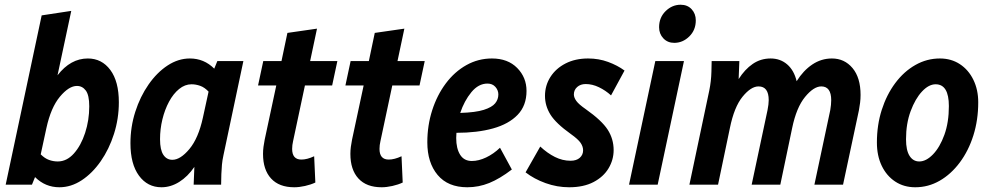

<svg xmlns="http://www.w3.org/2000/svg" viewBox="-20 -780 4182 811"><path d="M4 0 156 -715 281 -734 223 -462Q278 -533 351 -533Q410 -533 446 -484.5Q482 -436 482 -348Q482 -279 461.5 -214.5Q441 -150 405.5 -99Q370 -48 325 -18.5Q280 11 231 11Q171 11 128 -32L115 0ZM152 -128Q169 -111 187 -104.5Q205 -98 224 -98Q262 -98 292 -131.5Q322 -165 339.5 -218.5Q357 -272 357 -331Q357 -378 342.5 -397.5Q328 -417 305 -417Q271 -417 233 -371.5Q195 -326 176 -239Z M531 -175Q531 -244 551.5 -308Q572 -372 607.5 -423Q643 -474 688 -503.5Q733 -533 782 -533Q842 -533 885 -490L898 -522H1008L924 -125Q919 -102 917.5 -84.5Q916 -67 915 -45L914 0H798L801 -75Q773 -34 737 -11.5Q701 11 662 11Q603 11 567 -38Q531 -87 531 -175ZM656 -192Q656 -147 670 -126Q684 -105 708 -105Q742 -105 780 -150.5Q818 -196 837 -283L861 -393Q844 -411 825.5 -417.5Q807 -424 789 -424Q761 -424 736.5 -404Q712 -384 694 -350.5Q676 -317 666 -276Q656 -235 656 -192Z M1070 -419 1092 -522H1169L1194 -641L1319 -659L1290 -522H1405L1383 -419H1268L1218 -184Q1214 -167 1214 -151Q1214 -106 1253 -106Q1277 -106 1307 -120L1312 -9Q1293 0 1268.5 5.5Q1244 11 1223 11Q1159 11 1125 -26Q1091 -63 1091 -130Q1091 -145 1093 -160Q1095 -175 1098 -190L1147 -419Z M1439 -419 1461 -522H1538L1563 -641L1688 -659L1659 -522H1774L1752 -419H1637L1587 -184Q1583 -167 1583 -151Q1583 -106 1622 -106Q1646 -106 1676 -120L1681 -9Q1662 0 1637.5 5.5Q1613 11 1592 11Q1528 11 1494 -26Q1460 -63 1460 -130Q1460 -145 1462 -160Q1464 -175 1467 -190L1516 -419Z M1785 -179Q1785 -250 1805.5 -314Q1826 -378 1863 -427.5Q1900 -477 1950 -505Q2000 -533 2058 -533Q2125 -533 2164.5 -493Q2204 -453 2204 -396Q2204 -334 2166.5 -295Q2129 -256 2062.5 -237.5Q1996 -219 1908 -219Q1907 -208 1907 -197Q1907 -153 1923.5 -126.5Q1940 -100 1973 -100Q2002 -100 2033.5 -115Q2065 -130 2092 -156L2142 -64Q2091 -25 2046.5 -7Q2002 11 1954 11Q1872 11 1828.5 -41Q1785 -93 1785 -179ZM2039 -427Q2001 -427 1971 -390.5Q1941 -354 1924 -303Q1989 -305 2023.5 -316Q2058 -327 2071.5 -343.5Q2085 -360 2085 -381Q2085 -399 2072.5 -413Q2060 -427 2039 -427Z M2200 -52 2262 -161Q2292 -133 2324 -117Q2356 -101 2390 -101Q2415 -101 2429 -113.5Q2443 -126 2443 -145Q2443 -161 2432.5 -176.5Q2422 -192 2391 -214Q2328 -259 2305 -296Q2282 -333 2282 -375Q2282 -419 2305 -455Q2328 -491 2369 -512Q2410 -533 2464 -533Q2509 -533 2548.5 -518.5Q2588 -504 2618 -482L2561 -377Q2538 -398 2510 -411.5Q2482 -425 2454 -425Q2432 -425 2418 -412.5Q2404 -400 2404 -381Q2404 -368 2414.5 -353.5Q2425 -339 2454 -319Q2522 -271 2547 -232Q2572 -193 2572 -146Q2572 -105 2550.5 -69Q2529 -33 2487 -11Q2445 11 2384 11Q2333 11 2284.5 -6.5Q2236 -24 2200 -52Z M2764 -665Q2764 -706 2791.5 -733Q2819 -760 2855 -760Q2884 -760 2901.5 -741Q2919 -722 2919 -694Q2919 -653 2891.5 -626Q2864 -599 2828 -599Q2800 -599 2782 -618Q2764 -637 2764 -665ZM2637 0 2748 -522H2869L2758 0Z M2892 0 2976 -398Q2984 -437 2985 -477L2986 -522H3103L3100 -446Q3126 -487 3159.5 -510Q3193 -533 3235 -533Q3276 -533 3305 -508Q3334 -483 3345 -437Q3373 -482 3411 -507.5Q3449 -533 3494 -533Q3547 -533 3581 -492.5Q3615 -452 3615 -379Q3615 -362 3613 -346Q3611 -330 3608 -314L3541 0H3420L3487 -315Q3491 -338 3491 -357Q3491 -415 3449 -415Q3417 -415 3380.5 -370.5Q3344 -326 3326 -239L3276 0H3155L3222 -315Q3227 -340 3227 -357Q3227 -415 3184 -415Q3152 -415 3116.5 -371.5Q3081 -328 3063 -239L3013 0Z M3684 -178Q3684 -252 3704.5 -316Q3725 -380 3761.5 -429Q3798 -478 3846.5 -505.5Q3895 -533 3950 -533Q3998 -533 4034.5 -509Q4071 -485 4091.5 -443Q4112 -401 4112 -348Q4112 -273 4091.5 -208Q4071 -143 4034 -93.5Q3997 -44 3949 -16.5Q3901 11 3846 11Q3798 11 3761.5 -13Q3725 -37 3704.5 -79.5Q3684 -122 3684 -178ZM3807 -192Q3807 -145 3822 -121.5Q3837 -98 3863 -98Q3892 -98 3921 -128Q3950 -158 3969 -210.5Q3988 -263 3988 -332Q3988 -424 3932 -424Q3903 -424 3874.5 -393.5Q3846 -363 3826.5 -310.5Q3807 -258 3807 -192Z"/></svg>

Font: Radio Canada Condensed SemiBold
Style: Italic
Weight: 600
Width: 3
Italic angle: -12°
Designer: Charles Daoud, Etienne Aubert Bonn, Alexandre Saumier Demers, Jacques Le Bailly
Foundry: Radio-Canada
Version: Version 2.104; ttfautohint (v1.8.4.7-5d5b);gftools[0.9.28.de